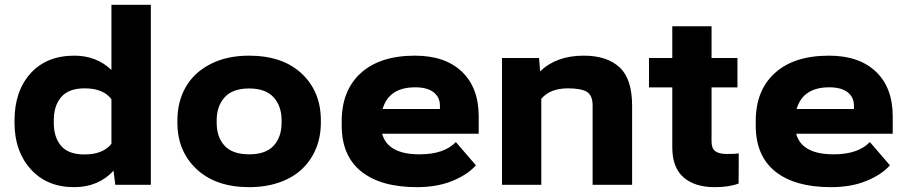

<svg xmlns="http://www.w3.org/2000/svg" viewBox="-20 -770 3772 800"><path d="M40.5 -257.8V-268.1Q40.5 -390.1 107.2 -464.1Q173.8 -538.1 290 -538.1Q381.8 -538.1 444.3 -478.5V-750H608.4V0H460.4L453.1 -58.6Q389.6 9.8 289.1 9.8Q175.3 9.8 107.9 -65.2Q40.5 -140.1 40.5 -257.8ZM204.1 -268.1V-257.8Q204.1 -197.8 234.6 -162.1Q265.1 -126.5 331.5 -126.5Q409.7 -126.5 444.3 -170.9V-356.4Q411.1 -401.9 332.5 -401.9Q266.6 -401.9 235.4 -366Q204.1 -330.1 204.1 -268.1Z M719.2 -258.8V-269Q719.2 -346.7 753.9 -407.2Q788.6 -467.8 856.7 -502.9Q924.8 -538.1 1017.6 -538.1Q1157.7 -538.1 1237.3 -463.1Q1316.9 -388.2 1316.9 -269V-258.8Q1316.9 -200.7 1296.9 -151.6Q1276.9 -102.5 1239.5 -66.7Q1202.1 -30.8 1145.3 -10.5Q1088.4 9.8 1018.6 9.8Q879.4 9.8 799.3 -65.2Q719.2 -140.1 719.2 -258.8ZM882.8 -269V-258.8Q882.8 -198.7 915.8 -162.8Q948.7 -127 1018.6 -127Q1087.4 -127 1120.4 -163.1Q1153.3 -199.2 1153.3 -258.8V-269Q1153.3 -327.6 1120.1 -364.5Q1086.9 -401.4 1017.6 -401.4Q949.2 -401.4 916 -364.5Q882.8 -327.6 882.8 -269Z M1403.8 -247.1V-265.1Q1403.8 -393.6 1483.6 -465.8Q1563.5 -538.1 1709 -538.1Q1834.5 -538.1 1904.5 -471.4Q1974.6 -404.8 1974.6 -284.7V-212.9H1572.3Q1595.2 -127 1728.5 -127Q1830.6 -127 1879.4 -178.2L1962.9 -81.1Q1928.2 -42 1864.7 -16.1Q1801.3 9.8 1717.3 9.8Q1566.9 9.8 1485.4 -55.4Q1403.8 -120.6 1403.8 -247.1ZM1574.2 -315.9H1813V-329.6Q1813 -364.7 1786.9 -385.5Q1760.7 -406.2 1710 -406.2Q1600.6 -406.2 1574.2 -315.9Z M2071.8 0V-528.3H2226.1L2230.5 -472.7Q2298.3 -538.1 2412.1 -538.1Q2508.8 -538.1 2561.3 -489.7Q2613.8 -441.4 2613.8 -329.6V0H2449.2V-330.1Q2449.2 -373 2425 -387.5Q2400.9 -401.9 2346.7 -401.9Q2272 -401.9 2235.4 -358.4V0Z M2684.1 -405.8V-528.3H2781.2V-660.6H2944.8V-528.3H3052.7V-405.8H2944.8V-180.7Q2944.8 -151.4 2960.4 -139.9Q2976.1 -128.4 3008.8 -128.4Q3043.9 -128.4 3058.1 -130.9L3057.6 -5.4Q3018.1 9.8 2957.5 9.8Q2875 9.8 2828.1 -31Q2781.2 -71.8 2781.2 -155.8V-405.8Z M3128.9 -247.1V-265.1Q3128.9 -393.6 3208.7 -465.8Q3288.6 -538.1 3434.1 -538.1Q3559.6 -538.1 3629.6 -471.4Q3699.7 -404.8 3699.7 -284.7V-212.9H3297.4Q3320.3 -127 3453.6 -127Q3555.7 -127 3604.5 -178.2L3688 -81.1Q3653.3 -42 3589.8 -16.1Q3526.4 9.8 3442.4 9.8Q3292 9.8 3210.4 -55.4Q3128.9 -120.6 3128.9 -247.1ZM3299.3 -315.9H3538.1V-329.6Q3538.1 -364.7 3512 -385.5Q3485.8 -406.2 3435.1 -406.2Q3325.7 -406.2 3299.3 -315.9Z"/></svg>

Font: Bert Sans Black
Style: Regular
Weight: 900
Designer: Christian Robertson, Adam Twardoch, & Cristiano Sobral
Foundry: Google
Version: Version 12.135;January 10, 2020;FontCreator 12.0.0.2547 64-b